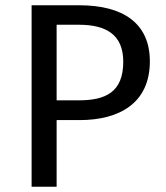

<svg xmlns="http://www.w3.org/2000/svg" viewBox="-20 -709 629 729"><path d="M195 0V-253H282C434 -253 549 -318 549 -476C549 -621 447 -689 281 -689H100V0ZM195 -615H280C382 -615 448 -578 448 -475C448 -358 380 -328 278 -328H195Z"/></svg>

Font: FiraGO Unicode
Style: Regular
Weight: 400
Designer: bBox Type
Foundry: bBox Type GmbH
Version: Version 1.001;PS 001.001;hotconv 1.0.88;makeotf.lib2.5.64775